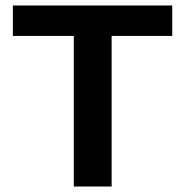

<svg xmlns="http://www.w3.org/2000/svg" viewBox="-20 -680 675 700"><path d="M608 -660V-549H387V0H249V-549H27V-660Z"/></svg>

Font: Work Sans SemiBold
Style: Regular
Weight: 600
Designer: Wei Huang
Foundry: Wei Huang
Version: Version 2.010; ttfautohint (v1.8.3)